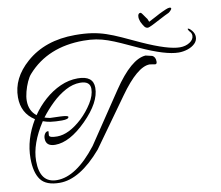

<svg xmlns="http://www.w3.org/2000/svg" viewBox="-91 -884 1259 1095"><g transform="rotate(-10 538.5 -336.5)"><path d="M169 101Q90 101 59 59Q28 17 28 -65Q28 -175 92 -281Q18 -328 18 -420Q18 -531 116 -617Q226 -714 400 -714Q455 -714 497 -707.5Q539 -701 577.5 -688Q616 -675 660 -655Q704 -635 764 -607Q910 -541 978 -541Q1011 -541 1035 -556.5Q1059 -572 1059 -595Q1059 -610 1046 -622Q1039 -632 1039 -636Q1039 -638 1041 -638Q1049 -638 1063 -621Q1077 -604 1077 -584Q1077 -562 1060.5 -546Q1044 -530 1018.5 -521.5Q993 -513 966 -513Q891 -513 745 -580Q691 -605 652 -622.5Q613 -640 580 -651.5Q547 -663 514.5 -668.5Q482 -674 442 -674Q235 -674 116 -540Q103 -526 91 -499.5Q79 -473 71.5 -444Q64 -415 64 -392Q64 -334 105 -302Q137 -349 179.5 -386.5Q222 -424 271 -446Q320 -468 372 -468Q462 -468 462 -398Q462 -314 363 -215Q265 -117 181 -117Q127 -117 127 -163Q127 -179 135.5 -191Q144 -203 156 -200Q156 -195 155 -187.5Q154 -180 154 -177Q154 -162 200 -162Q268 -162 346 -234Q384 -270 411.5 -314Q439 -358 439 -396Q439 -441 381 -441Q339 -441 296.5 -418Q254 -395 216 -358.5Q178 -322 147 -281Q152 -279 160 -277Q168 -275 178 -273L238 -271Q282 -269 282 -261Q282 -247 242 -247Q224 -247 207.5 -248Q191 -249 176 -251Q165 -253 154.5 -255.5Q144 -258 134 -262Q57 -144 57 -45Q57 83 156 83Q268 83 389 -73L585 -365Q692 -524 776 -529L814 -520Q832 -511 832 -484Q832 -470 822 -470Q819 -470 807.5 -472.5Q796 -475 790 -475Q719 -475 613 -326L414 -48Q286 101 169 101ZM789 -774Q794 -774 800.5 -764Q807 -754 818 -739Q823 -734 825 -727.5Q827 -721 830 -715Q847 -723 873 -737.5Q899 -752 915 -759Q923 -763 936.5 -768.5Q950 -774 957 -774Q967 -774 967 -768Q967 -764 960.5 -757Q954 -750 948 -746Q926 -736 898 -721Q870 -706 847 -694.5Q824 -683 817 -683Q805 -683 796.5 -695Q788 -707 780 -724Q778 -731 776 -737.5Q774 -744 774 -751Q774 -774 789 -774Z"/></g></svg>

Font: Alex Brush
Style: Regular
Weight: 400
Designer: Robert E. Leuschke
Foundry: Robert E. Leuschke
Version: Version 1.111; ttfautohint (v1.8.4.7-5d5b)